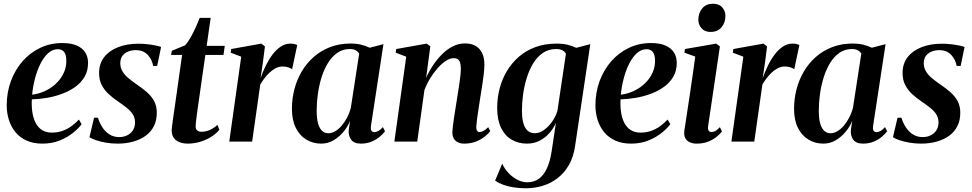

<svg xmlns="http://www.w3.org/2000/svg" viewBox="-20 -758 5202 1028"><path d="M417 -93Q402 -72 372.2 -47.8Q342.5 -23.5 300.8 -6.2Q259 11 207 11Q158 11 122 -5.5Q86 -22 62.5 -50.8Q39 -79.5 27.5 -116.5Q16 -153.5 16 -194Q16 -263 38.2 -323.5Q60.5 -384 100.5 -429.8Q140.5 -475.5 194.8 -501.5Q249 -527.5 313.5 -527.5Q361 -527.5 391.5 -514Q422 -500.5 436.8 -476.5Q451.5 -452.5 451.5 -421.5Q451.5 -379 432.8 -347Q414 -315 382.5 -292.5Q351 -270 311.8 -255.5Q272.5 -241 230.8 -234Q189 -227 150.5 -226Q148.5 -191 153 -159Q157.5 -127 169.8 -102Q182 -77 203.8 -62.5Q225.5 -48 257.5 -48Q288 -48 314.2 -57.2Q340.5 -66.5 362.5 -82.5Q384.5 -98.5 402.5 -118ZM289.5 -494.5Q261 -494.5 237.5 -473Q214 -451.5 196.2 -416Q178.5 -380.5 167.2 -337.2Q156 -294 152 -251Q180.5 -254.5 207.5 -265Q234.5 -275.5 257.8 -292.2Q281 -309 298.5 -330.8Q316 -352.5 325.8 -378.5Q335.5 -404.5 335 -433.5Q335 -465.5 323.2 -480Q311.5 -494.5 289.5 -494.5Z M821.5 -405H800Q794.5 -438.5 771 -464Q747.5 -489.5 707.5 -489.5Q684.5 -489.5 665.5 -481.8Q646.5 -474 635.2 -458.5Q624 -443 624 -420Q624 -396 635.2 -376.8Q646.5 -357.5 666 -341Q685.5 -324.5 710 -307.5Q742.5 -285.5 767 -264Q791.5 -242.5 805.5 -216.2Q819.5 -190 819.5 -154Q819.5 -113.5 804 -82.8Q788.5 -52 760 -31.2Q731.5 -10.5 693 0.2Q654.5 11 609 11Q578 11 547.2 5.8Q516.5 0.5 492.8 -7.8Q469 -16 459 -23.5L483.5 -127.5H504.5Q512.5 -100.5 527.8 -76.8Q543 -53 565.8 -38.5Q588.5 -24 618.5 -24Q642 -24 661.2 -33.5Q680.5 -43 691.8 -60.8Q703 -78.5 703 -102Q703 -126.5 691.5 -145Q680 -163.5 659.5 -180Q639 -196.5 611.5 -215Q586.5 -232 563.2 -253Q540 -274 525.2 -301.8Q510.5 -329.5 510.5 -367Q510.5 -416.5 537.2 -451.5Q564 -486.5 611.8 -505.2Q659.5 -524 721.5 -524Q745.5 -524 769.5 -521.2Q793.5 -518.5 813 -514.5Q832.5 -510.5 842.5 -506.5Z M1039 -181Q1035.5 -156 1033 -136.8Q1030.5 -117.5 1029 -104Q1027.5 -90.5 1027.5 -80.5Q1027.5 -65.5 1036.8 -59Q1046 -52.5 1059 -52.5Q1081.5 -52.5 1104 -62.5Q1126.5 -72.5 1144 -89.5L1154.5 -63Q1135 -39.5 1106.8 -22.8Q1078.5 -6 1047 2.5Q1015.5 11 985 11Q945 11 921.2 -8.2Q897.5 -27.5 899.5 -65.5Q900 -71.5 901.2 -82.2Q902.5 -93 904.5 -108.2Q906.5 -123.5 909.5 -143.5Q912.5 -163.5 916 -188L955 -464H896L900 -486L971 -515.5Q984.5 -529.5 999.5 -555.8Q1014.5 -582 1027.8 -611.2Q1041 -640.5 1049.5 -662.5H1108L1086.5 -512.5H1183.5L1176.5 -464H1079.5Z M1207.5 0 1271.5 -454.5 1215 -476 1218 -495.5 1379 -524.5 1398.5 -509.5 1387.5 -423 1375 -339.5Q1386.5 -372 1402.2 -404.8Q1418 -437.5 1438.2 -464.8Q1458.5 -492 1482.8 -508.2Q1507 -524.5 1534 -524.5Q1549 -524.5 1558 -522Q1567 -519.5 1571.5 -517L1544 -387Q1540.5 -391.5 1525.5 -396.8Q1510.5 -402 1493.5 -402Q1474.5 -402 1456.5 -393Q1438.5 -384 1423 -369.2Q1407.5 -354.5 1395 -337.8Q1382.5 -321 1373.5 -305.5L1330 0Z M1966.5 -86Q1963.5 -65.5 1968.8 -58Q1974 -50.5 1984.5 -50.5Q1994 -50.5 2005.8 -56.8Q2017.5 -63 2030 -77.5L2041.5 -55Q2031.5 -41.5 2013.2 -26Q1995 -10.5 1969.5 0.2Q1944 11 1912 11Q1875 11 1859.5 -10.8Q1844 -32.5 1847.5 -65L1854.5 -111.5Q1843 -81.5 1820 -53.5Q1797 -25.5 1766.5 -7.2Q1736 11 1700 11Q1656 11 1620.2 -10.5Q1584.5 -32 1563.8 -73.5Q1543 -115 1543 -175.5Q1543 -229 1556.2 -280Q1569.5 -331 1595.5 -375.2Q1621.5 -419.5 1659.5 -453Q1697.5 -486.5 1747.5 -505.8Q1797.5 -525 1858.5 -525Q1888 -525 1913.2 -518.8Q1938.5 -512.5 1959.5 -502.5L2033 -521.5ZM1903 -470.5Q1898 -480.5 1885.5 -488Q1873 -495.5 1853.5 -495.5Q1815 -495.5 1785.8 -475Q1756.5 -454.5 1735.5 -420Q1714.5 -385.5 1701.2 -342.5Q1688 -299.5 1681.8 -254Q1675.5 -208.5 1675.5 -166.5Q1675.5 -121 1683.8 -94.2Q1692 -67.5 1706.2 -56Q1720.5 -44.5 1738.5 -44.5Q1756 -44.5 1774 -54.8Q1792 -65 1808.2 -83.8Q1824.5 -102.5 1837.8 -127.5Q1851 -152.5 1858.5 -181Z M2261.5 -341Q2277 -376 2298.8 -408.8Q2320.5 -441.5 2347.2 -468Q2374 -494.5 2404.8 -510Q2435.5 -525.5 2469.5 -525.5Q2521 -525.5 2547.2 -495.2Q2573.5 -465 2573.5 -413Q2573.5 -390.5 2570.2 -362Q2567 -333.5 2562 -302.2Q2557 -271 2552 -239.5Q2548 -211.5 2543 -180.8Q2538 -150 2534.5 -123.2Q2531 -96.5 2530 -80Q2530 -63.5 2534.8 -57.2Q2539.5 -51 2547.5 -51Q2556.5 -51 2568.2 -57Q2580 -63 2594 -77L2605 -55.5Q2594.5 -42 2575.2 -26.5Q2556 -11 2528.5 0Q2501 11 2464 11Q2447 11 2432.8 4.5Q2418.5 -2 2410.2 -15.5Q2402 -29 2402 -50Q2402.5 -60.5 2404.5 -79.8Q2406.5 -99 2410.2 -123.2Q2414 -147.5 2418.2 -173.8Q2422.5 -200 2426 -223.5Q2430 -248.5 2433.8 -272.8Q2437.5 -297 2440.8 -319Q2444 -341 2445.8 -359.5Q2447.5 -378 2447.5 -390.5Q2447 -410 2443.5 -422.2Q2440 -434.5 2431.5 -440.5Q2423 -446.5 2407.5 -446.5Q2389 -446.5 2367 -432Q2345 -417.5 2323.2 -393Q2301.5 -368.5 2283 -338.2Q2264.5 -308 2252.5 -276L2214 0H2091.5L2155 -454.5L2098.5 -476L2101.5 -495.5L2264.5 -524.5L2284 -510Z M3059 24.5Q3050.5 82.5 3026.2 125Q3002 167.5 2966.2 195.2Q2930.5 223 2886.8 236.5Q2843 250 2795 250Q2761 250 2730.2 245.2Q2699.5 240.5 2674.2 231.2Q2649 222 2631 209L2669 118Q2681 145.5 2702.5 168.2Q2724 191 2750.2 204.5Q2776.5 218 2803 218Q2838 218 2864 200Q2890 182 2907.5 145Q2925 108 2933.5 52.5L2956.5 -100Q2944 -71.5 2922 -46Q2900 -20.5 2869.5 -4.8Q2839 11 2801 11Q2756 11 2719.8 -10Q2683.5 -31 2662.8 -73.5Q2642 -116 2642 -180.5Q2642 -233 2655 -283.5Q2668 -334 2694 -377.5Q2720 -421 2758.2 -454.2Q2796.5 -487.5 2847.2 -506Q2898 -524.5 2960.5 -524.5Q2994 -524.5 3019.5 -518.2Q3045 -512 3065.5 -502L3140.5 -521.5ZM3010 -470Q3005 -481 2992 -488.2Q2979 -495.5 2957 -495.5Q2916.5 -495.5 2886 -474.2Q2855.5 -453 2834.2 -417.8Q2813 -382.5 2799.8 -339.2Q2786.5 -296 2780.5 -250.8Q2774.5 -205.5 2774.5 -165.5Q2774.5 -131.5 2779.8 -108.2Q2785 -85 2794.5 -70.8Q2804 -56.5 2816.5 -50.5Q2829 -44.5 2843.5 -44.5Q2868 -44.5 2892.2 -61.8Q2916.5 -79 2936 -106.5Q2955.5 -134 2964.5 -164.5Z M3569 -93Q3554 -72 3524.2 -47.8Q3494.5 -23.5 3452.8 -6.2Q3411 11 3359 11Q3310 11 3274 -5.5Q3238 -22 3214.5 -50.8Q3191 -79.5 3179.5 -116.5Q3168 -153.5 3168 -194Q3168 -263 3190.2 -323.5Q3212.5 -384 3252.5 -429.8Q3292.5 -475.5 3346.8 -501.5Q3401 -527.5 3465.5 -527.5Q3513 -527.5 3543.5 -514Q3574 -500.5 3588.8 -476.5Q3603.5 -452.5 3603.5 -421.5Q3603.5 -379 3584.8 -347Q3566 -315 3534.5 -292.5Q3503 -270 3463.8 -255.5Q3424.5 -241 3382.8 -234Q3341 -227 3302.5 -226Q3300.5 -191 3305 -159Q3309.5 -127 3321.8 -102Q3334 -77 3355.8 -62.5Q3377.5 -48 3409.5 -48Q3440 -48 3466.2 -57.2Q3492.5 -66.5 3514.5 -82.5Q3536.5 -98.5 3554.5 -118ZM3441.5 -494.5Q3413 -494.5 3389.5 -473Q3366 -451.5 3348.2 -416Q3330.5 -380.5 3319.2 -337.2Q3308 -294 3304 -251Q3332.5 -254.5 3359.5 -265Q3386.5 -275.5 3409.8 -292.2Q3433 -309 3450.5 -330.8Q3468 -352.5 3477.8 -378.5Q3487.5 -404.5 3487 -433.5Q3487 -465.5 3475.2 -480Q3463.5 -494.5 3441.5 -494.5Z M3710 11Q3690.5 11 3674.2 4.2Q3658 -2.5 3649.5 -17.8Q3641 -33 3644 -58Q3645.5 -67.5 3649.8 -95.5Q3654 -123.5 3660.2 -164.5Q3666.5 -205.5 3673.8 -254.2Q3681 -303 3688.5 -354.8Q3696 -406.5 3702.5 -455L3644.5 -476L3647.5 -495.5L3814.5 -524.5L3834.5 -509.5L3771.5 -83.5Q3769 -64.5 3774.5 -57.8Q3780 -51 3789 -51Q3799.5 -51 3809.8 -56.5Q3820 -62 3834.5 -77L3845.5 -54Q3834 -39 3815 -24Q3796 -9 3769.8 1Q3743.5 11 3710 11ZM3784 -587Q3753.5 -587 3736.2 -606.5Q3719 -626 3719 -652.5Q3719.5 -689 3740.2 -713.5Q3761 -738 3797 -738Q3831 -738 3847.5 -718Q3864 -698 3864 -673Q3864 -637 3843.2 -612Q3822.5 -587 3784 -587Z M3896 0 3960 -454.5 3903.5 -476 3906.5 -495.5 4067.5 -524.5 4087 -509.5 4076 -423 4063.5 -339.5Q4075 -372 4090.8 -404.8Q4106.5 -437.5 4126.8 -464.8Q4147 -492 4171.2 -508.2Q4195.5 -524.5 4222.5 -524.5Q4237.5 -524.5 4246.5 -522Q4255.5 -519.5 4260 -517L4232.5 -387Q4229 -391.5 4214 -396.8Q4199 -402 4182 -402Q4163 -402 4145 -393Q4127 -384 4111.5 -369.2Q4096 -354.5 4083.5 -337.8Q4071 -321 4062 -305.5L4018.5 0Z M4655 -86Q4652 -65.5 4657.2 -58Q4662.5 -50.5 4673 -50.5Q4682.5 -50.5 4694.2 -56.8Q4706 -63 4718.5 -77.5L4730 -55Q4720 -41.5 4701.8 -26Q4683.5 -10.5 4658 0.2Q4632.5 11 4600.5 11Q4563.5 11 4548 -10.8Q4532.5 -32.5 4536 -65L4543 -111.5Q4531.5 -81.5 4508.5 -53.5Q4485.5 -25.5 4455 -7.2Q4424.5 11 4388.5 11Q4344.5 11 4308.8 -10.5Q4273 -32 4252.2 -73.5Q4231.5 -115 4231.5 -175.5Q4231.5 -229 4244.8 -280Q4258 -331 4284 -375.2Q4310 -419.5 4348 -453Q4386 -486.5 4436 -505.8Q4486 -525 4547 -525Q4576.5 -525 4601.8 -518.8Q4627 -512.5 4648 -502.5L4721.5 -521.5ZM4591.5 -470.5Q4586.5 -480.5 4574 -488Q4561.5 -495.5 4542 -495.5Q4503.5 -495.5 4474.2 -475Q4445 -454.5 4424 -420Q4403 -385.5 4389.8 -342.5Q4376.5 -299.5 4370.2 -254Q4364 -208.5 4364 -166.5Q4364 -121 4372.2 -94.2Q4380.5 -67.5 4394.8 -56Q4409 -44.5 4427 -44.5Q4444.5 -44.5 4462.5 -54.8Q4480.5 -65 4496.8 -83.8Q4513 -102.5 4526.2 -127.5Q4539.5 -152.5 4547 -181Z M5123.5 -405H5102Q5096.5 -438.5 5073 -464Q5049.5 -489.5 5009.5 -489.5Q4986.5 -489.5 4967.5 -481.8Q4948.5 -474 4937.2 -458.5Q4926 -443 4926 -420Q4926 -396 4937.2 -376.8Q4948.5 -357.5 4968 -341Q4987.5 -324.5 5012 -307.5Q5044.5 -285.5 5069 -264Q5093.5 -242.5 5107.5 -216.2Q5121.5 -190 5121.5 -154Q5121.5 -113.5 5106 -82.8Q5090.5 -52 5062 -31.2Q5033.5 -10.5 4995 0.2Q4956.5 11 4911 11Q4880 11 4849.2 5.8Q4818.5 0.5 4794.8 -7.8Q4771 -16 4761 -23.5L4785.5 -127.5H4806.5Q4814.5 -100.5 4829.8 -76.8Q4845 -53 4867.8 -38.5Q4890.5 -24 4920.5 -24Q4944 -24 4963.2 -33.5Q4982.5 -43 4993.8 -60.8Q5005 -78.5 5005 -102Q5005 -126.5 4993.5 -145Q4982 -163.5 4961.5 -180Q4941 -196.5 4913.5 -215Q4888.5 -232 4865.2 -253Q4842 -274 4827.2 -301.8Q4812.5 -329.5 4812.5 -367Q4812.5 -416.5 4839.2 -451.5Q4866 -486.5 4913.8 -505.2Q4961.5 -524 5023.5 -524Q5047.5 -524 5071.5 -521.2Q5095.5 -518.5 5115 -514.5Q5134.5 -510.5 5144.5 -506.5Z"/></svg>

Font: Merriweather 120pt SemiBold
Style: Italic
Weight: 600
Italic angle: -7.8°
Version: Version 2.101